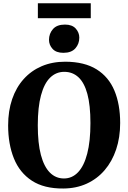

<svg xmlns="http://www.w3.org/2000/svg" viewBox="-20 -1124 772 1156"><path d="M361.5 11Q245.5 12 172 -36Q98.5 -84 63.8 -170Q29 -256 29 -369Q29 -456.5 53.2 -527.2Q77.5 -598 122.8 -648.2Q168 -698.5 231.2 -725.5Q294.5 -752.5 373 -752.5Q488.5 -752 561.5 -706.5Q634.5 -661 669 -578.2Q703.5 -495.5 703.5 -383.5Q703.5 -296 679.2 -224Q655 -152 610 -99.5Q565 -47 502 -18.2Q439 10.5 361.5 11ZM365 -49.5Q414.5 -49.5 450.2 -87.2Q486 -125 505.2 -199.2Q524.5 -273.5 524.5 -382.5Q524.5 -490.5 506 -558.5Q487.5 -626.5 452.2 -659Q417 -691.5 367 -691.5Q317.5 -691.5 281.8 -656.5Q246 -621.5 226.8 -550Q207.5 -478.5 207.5 -369.5Q207.5 -262 226.2 -191.2Q245 -120.5 280.2 -85Q315.5 -49.5 365 -49.5ZM361 -806Q318 -806 296.5 -829.8Q275 -853.5 275 -884Q275 -921.5 298.8 -948.8Q322.5 -976 370.5 -976H371.5Q414.5 -976 436 -952Q457.5 -928 457.5 -897.5Q457.5 -860 433.8 -833Q410 -806 362 -806ZM526.5 -1104.5V-1014.5H208V-1104.5Z"/></svg>

Font: Merriweather 28pt ExtraBold
Style: Regular
Weight: 800
Version: Version 2.100